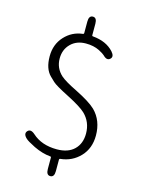

<svg xmlns="http://www.w3.org/2000/svg" viewBox="-139 -908 812 1107"><g transform="rotate(15 267.5 -354.0)"><path d="M274 122Q250 122 250 86V18Q250 12 244 12Q197 8 145 -17Q99 -40 88 -51Q62 -75 79 -94Q96 -112 123 -88Q179 -37 270 -37Q337 -37 373.5 -72.5Q410 -108 410 -168Q410 -237 362 -283Q333 -310 255 -350Q174 -391 156 -408Q143 -420 130 -433Q92 -470 92 -545Q92 -616 136 -664Q180 -712 244 -719Q250 -720 250 -726V-794Q250 -830 274 -830Q298 -830 298 -794V-726Q298 -720 304 -720Q384 -713 428 -665Q452 -638 434 -622Q416 -605 391 -631Q383 -639 356 -653Q322 -670 276 -670Q220 -670 185.5 -635.5Q151 -601 151 -548Q151 -490 194 -451Q220 -428 292 -393Q378 -350 412 -317Q468 -261 468 -172Q468 -95 421 -45.5Q374 4 304 11Q298 12 298 18V86Q298 122 274 122Z"/></g></svg>

Font: Resource Han Rounded KR Light
Style: Regular
Weight: 300
Designer: Cyano Hao (round all glyphs); Ryoko NISHIZUKA 西塚涼子 (kana, bopomofo & ideographs); Paul D. Hunt (Latin, Greek & Cyrillic)
Foundry: Cyano Hao
Version: 0.990